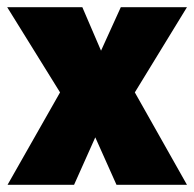

<svg xmlns="http://www.w3.org/2000/svg" viewBox="-26 -514 540 534"><path d="M349 -257 494 0H298L239 -132L180 0H-5L141 -257L-6 -494H203L255 -373L310 -494H494Z"/></svg>

Font: Blinker ExtraBold
Style: Regular
Weight: 800
Designer: Juergen Huber
Foundry: supertype
Version: Version 1.017;hotconv 1.0.117;makeotfexe 2.5.65602